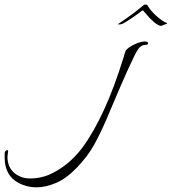

<svg xmlns="http://www.w3.org/2000/svg" viewBox="-439 -453 736 823"><path d="M-404 193 -407 218Q-407 263 -378.5 287.5Q-350 312 -309.5 312Q-269 312 -231 297Q-146 260 -86 180Q13 45 90 -205Q99 -236 101 -238Q114 -252 138 -263Q162 -274 177.5 -275Q193 -276 196 -269Q196 -261 187 -261Q166 -261 153 -242Q129 -208 18 57Q-10 122 -37 170Q-64 218 -109 265Q-154 312 -198.5 331Q-243 350 -283 350Q-323 350 -358 332Q-419 300 -419 223V206Q-419 191 -407 191Q-404 191 -404 193ZM252 -342Q229 -342 175 -407Q175 -410 169 -407Q158 -397 126 -375.5Q94 -354 84.5 -350.5Q75 -347 66 -349Q139 -398 179 -433H191Q215 -393 259 -363Q272 -355 277 -355V-352Z"/></svg>

Font: Italianno
Style: Regular
Weight: 400
Designer: Robert E. Leuschke
Foundry: Robert E. Leuschke
Version: Version 1.003